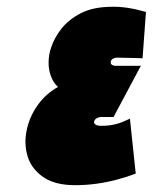

<svg xmlns="http://www.w3.org/2000/svg" viewBox="-20 -532 448 563"><path d="M398 -361 408 -497Q380 -505 354.5 -509Q329 -513 302 -512Q252 -511 217.5 -493.5Q183 -476 161.5 -449.5Q140 -423 130 -393Q123 -373 122.5 -351Q122 -329 129 -309.5Q136 -290 150 -277Q114 -257 90 -223Q66 -189 58 -149Q50 -110 61 -73.5Q72 -37 106.5 -13Q141 11 200 11Q231 11 261 7Q291 3 320 -4.5Q349 -12 378 -23L361 -184Q352 -180 343 -176Q334 -172 323.5 -169Q313 -166 301.5 -164.5Q290 -163 276 -163Q270 -163 265 -164.5Q260 -166 257.5 -169Q255 -172 256 -176Q257 -179 259 -181.5Q261 -184 264 -185.5Q267 -187 270.5 -188Q274 -189 278 -189H313L393 -339H320Q315 -339 311 -340.5Q307 -342 305.5 -345Q304 -348 305 -352Q306 -356 308.5 -358Q311 -360 315 -361.5Q319 -363 324 -363Q335 -363 346.5 -362.5Q358 -362 371 -362Q384 -362 398 -361Z"/></svg>

Font: Advent Pro Black
Style: Italic
Weight: 900
Italic angle: -12°
Version: Version 3.000